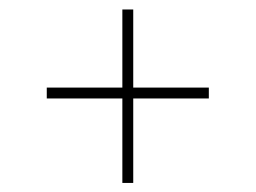

<svg xmlns="http://www.w3.org/2000/svg" viewBox="-20 -454 550 413"><path d="M266.6 -242.2V-60.5H243.2V-242.2H80.6V-265.6H243.2V-433.6H266.6V-265.6H429.2V-242.2Z"/></svg>

Font: Vazirmatn FD Thin
Style: Regular
Weight: 100
Designer: Saber Rastikerdar
Foundry: Saber Rastikerdar
Version: Version 33.003